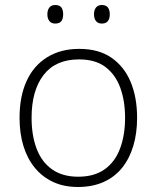

<svg xmlns="http://www.w3.org/2000/svg" viewBox="-20 -736 625 766"><path d="M527 -266Q527 -205 512 -154.5Q497 -104 467.5 -67Q438 -30 393.5 -10Q349 10 291 10Q235 10 192 -10Q149 -30 119 -66.5Q89 -103 73.5 -153.5Q58 -204 58 -266Q58 -351 86 -412.5Q114 -474 168 -507.5Q222 -541 296 -541Q374 -541 425 -505.5Q476 -470 501.5 -408.5Q527 -347 527 -266ZM106 -266Q106 -196 126 -143Q146 -90 187.5 -60.5Q229 -31 292 -31Q356 -31 397.5 -60.5Q439 -90 459 -143.5Q479 -197 479 -266Q479 -333 460 -385.5Q441 -438 401 -468.5Q361 -499 295 -499Q202 -499 154 -437Q106 -375 106 -266ZM169 -679Q169 -696 177 -706Q185 -716 200 -716Q218 -716 225 -706Q232 -696 232 -679Q232 -662 225 -652Q218 -642 200 -642Q185 -642 177 -652Q169 -662 169 -679ZM355 -679Q355 -696 363 -706Q371 -716 386 -716Q403 -716 410.5 -706Q418 -696 418 -679Q418 -662 410.5 -652Q403 -642 386 -642Q371 -642 363 -652Q355 -662 355 -679Z"/></svg>

Font: Noto Sans Oriya ExtraLight
Style: Regular
Weight: 250
Version: Version 2.003